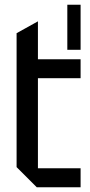

<svg xmlns="http://www.w3.org/2000/svg" viewBox="-20 -790 380 810"><path d="M264 -580V-770H320V-580ZM50 -650 140 -700V-540H320V-460H140V-80H320V0H135L50 -85Z"/></svg>

Font: Tektur SemiCondensed
Style: Regular
Weight: 400
Width: 4
Designer: Adam Jagosz
Foundry: Adam Jagosz
Version: Version 1.005;gftools[0.9.30]